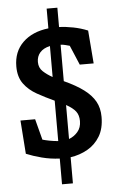

<svg xmlns="http://www.w3.org/2000/svg" viewBox="-61 -837 622 1018"><g transform="rotate(-5 249.5 -327.5)"><path d="M227 140V3Q178 1 132 -11Q86 -23 50 -38L37 -216H115L144 -105Q157 -101 180 -96.5Q203 -92 227 -90V-305Q179 -327 136 -351Q93 -375 66.5 -411Q40 -447 40 -503Q40 -582 90.5 -631Q141 -680 227 -690V-795H284V-692Q319 -691 359.5 -683Q400 -675 436 -660L450 -484H376L332 -588Q321 -591 309.5 -594Q298 -597 284 -598V-404Q348 -375 388 -345Q428 -315 447.5 -280Q467 -245 467 -198Q467 -136 442 -94.5Q417 -53 375.5 -29.5Q334 -6 285 1V140ZM285 -96Q312 -106 331.5 -128.5Q351 -151 351 -186Q351 -217 336 -237Q321 -257 285 -277ZM227 -431V-596Q192 -588 174 -567.5Q156 -547 156 -517Q156 -486 177 -466.5Q198 -447 227 -431Z"/></g></svg>

Font: Kreon Light Medium
Style: Regular
Weight: 500
Version: Version 2.002